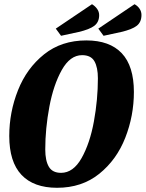

<svg xmlns="http://www.w3.org/2000/svg" viewBox="-20 -872 692 912"><path d="M616 -435Q616 -322 575 -217.5Q534 -113 451.5 -46.5Q369 20 251 20Q140 20 82 -41.5Q24 -103 24 -226Q24 -339 65.5 -443.5Q107 -548 189.5 -614Q272 -680 390 -680Q501 -680 558.5 -619Q616 -558 616 -435ZM195 -162Q195 -109 212 -80Q229 -51 270 -51Q328 -51 367.5 -121Q407 -191 426 -295Q445 -399 445 -500Q445 -552 428.5 -581Q412 -610 370 -610Q313 -610 273.5 -539.5Q234 -469 214.5 -365Q195 -261 195 -162ZM451 -800Q451 -767 428 -749.5Q405 -732 353 -720L270 -702L245 -736L417 -852Q432 -843 441.5 -829.5Q451 -816 451 -800ZM652 -801Q652 -767 629.5 -749.5Q607 -732 555 -720L472 -702L447 -736L619 -852Q634 -844 643 -830.5Q652 -817 652 -801Z"/></svg>

Font: Sansita
Style: Bold Italic
Weight: 700
Italic angle: -11°
Designer: Pablo Cosgaya
Foundry: Omnibus-Type
Version: Version 1.006